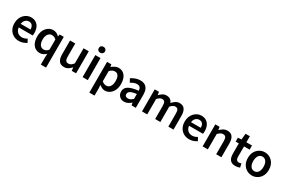

<svg xmlns="http://www.w3.org/2000/svg" viewBox="153 -2384 6192 4187"><g transform="rotate(30 3249.0 -291.0)"><path d="M320 14Q243 14 181 -21Q119 -56 82.5 -121Q46 -186 46 -277Q46 -345 67.5 -398.5Q89 -452 125.5 -490.5Q162 -529 207.5 -549Q253 -569 302 -569Q377 -569 428 -535.5Q479 -502 505 -442.5Q531 -383 531 -305Q531 -286 529.5 -269.5Q528 -253 525 -242H174Q179 -193 201 -159Q223 -125 257.5 -106.5Q292 -88 337 -88Q372 -88 403 -98.5Q434 -109 465 -128L510 -46Q471 -20 422 -3Q373 14 320 14ZM172 -331H419Q419 -394 390 -430.5Q361 -467 304 -467Q273 -467 245 -451.5Q217 -436 197.5 -406Q178 -376 172 -331Z M997 219V37L1002 -56Q972 -26 932 -6Q892 14 849 14Q780 14 728.5 -20.5Q677 -55 649 -120.5Q621 -186 621 -277Q621 -368 654.5 -433Q688 -498 742 -533.5Q796 -569 857 -569Q904 -569 940 -552.5Q976 -536 1010 -501H1013L1025 -555H1128V219ZM882 -95Q914 -95 942 -109.5Q970 -124 997 -157V-414Q969 -440 941 -450.5Q913 -461 884 -461Q850 -461 821 -439.5Q792 -418 774 -377.5Q756 -337 756 -279Q756 -219 771 -178Q786 -137 814.5 -116Q843 -95 882 -95Z M1458 14Q1368 14 1327 -44Q1286 -102 1286 -207V-555H1417V-223Q1417 -156 1437.5 -127.5Q1458 -99 1503 -99Q1539 -99 1567 -117Q1595 -135 1626 -175V-555H1757V0H1649L1639 -82H1636Q1599 -39 1557 -12.5Q1515 14 1458 14Z M1922 0V-555H2053V0ZM1988 -652Q1952 -652 1931 -672.5Q1910 -693 1910 -727Q1910 -760 1931 -780.5Q1952 -801 1988 -801Q2022 -801 2044 -780.5Q2066 -760 2066 -727Q2066 -693 2044 -672.5Q2022 -652 1988 -652Z M2218 219V-555H2325L2336 -496H2338Q2374 -526 2417 -547.5Q2460 -569 2505 -569Q2575 -569 2624 -533.5Q2673 -498 2698.5 -435Q2724 -372 2724 -286Q2724 -191 2690 -124Q2656 -57 2602 -21.5Q2548 14 2487 14Q2450 14 2414 -2.5Q2378 -19 2345 -48L2349 45V219ZM2459 -95Q2496 -95 2525.5 -116.5Q2555 -138 2572 -180Q2589 -222 2589 -284Q2589 -340 2576.5 -379.5Q2564 -419 2538 -440Q2512 -461 2469 -461Q2439 -461 2410 -445.5Q2381 -430 2349 -399V-141Q2379 -115 2407.5 -105Q2436 -95 2459 -95Z M2969 14Q2920 14 2883.5 -7Q2847 -28 2826 -64.5Q2805 -101 2805 -149Q2805 -239 2883 -287.5Q2961 -336 3131 -355Q3130 -385 3120.5 -409.5Q3111 -434 3089.5 -448.5Q3068 -463 3031 -463Q2989 -463 2950 -447Q2911 -431 2874 -408L2827 -496Q2858 -515 2893.5 -531.5Q2929 -548 2969.5 -558.5Q3010 -569 3054 -569Q3124 -569 3170 -541Q3216 -513 3239 -459.5Q3262 -406 3262 -329V0H3155L3145 -61H3141Q3104 -30 3061 -8Q3018 14 2969 14ZM3011 -90Q3044 -90 3072.5 -105.5Q3101 -121 3131 -149V-273Q3056 -264 3012 -248Q2968 -232 2949.5 -209.5Q2931 -187 2931 -159Q2931 -122 2953.5 -106Q2976 -90 3011 -90Z M3418 0V-555H3525L3536 -479H3538Q3574 -516 3615 -542.5Q3656 -569 3709 -569Q3770 -569 3806.5 -543Q3843 -517 3862 -470Q3902 -512 3945 -540.5Q3988 -569 4041 -569Q4128 -569 4169.5 -511Q4211 -453 4211 -348V0H4081V-331Q4081 -400 4060.5 -428Q4040 -456 3996 -456Q3970 -456 3941.5 -439Q3913 -422 3880 -388V0H3749V-331Q3749 -400 3728.5 -428Q3708 -456 3664 -456Q3639 -456 3610 -439Q3581 -422 3549 -388V0Z M4608 14Q4531 14 4469 -21Q4407 -56 4370.5 -121Q4334 -186 4334 -277Q4334 -345 4355.5 -398.5Q4377 -452 4413.5 -490.5Q4450 -529 4495.5 -549Q4541 -569 4590 -569Q4665 -569 4716 -535.5Q4767 -502 4793 -442.5Q4819 -383 4819 -305Q4819 -286 4817.5 -269.5Q4816 -253 4813 -242H4462Q4467 -193 4489 -159Q4511 -125 4545.5 -106.5Q4580 -88 4625 -88Q4660 -88 4691 -98.5Q4722 -109 4753 -128L4798 -46Q4759 -20 4710 -3Q4661 14 4608 14ZM4460 -331H4707Q4707 -394 4678 -430.5Q4649 -467 4592 -467Q4561 -467 4533 -451.5Q4505 -436 4485.5 -406Q4466 -376 4460 -331Z M4944 0V-555H5051L5062 -480H5064Q5101 -517 5145 -543Q5189 -569 5246 -569Q5335 -569 5376 -511Q5417 -453 5417 -348V0H5286V-331Q5286 -400 5265.5 -428Q5245 -456 5200 -456Q5164 -456 5136.5 -438.5Q5109 -421 5075 -388V0Z M5771 14Q5707 14 5668.5 -11.5Q5630 -37 5612.5 -82.5Q5595 -128 5595 -188V-451H5516V-549L5603 -555L5617 -707H5726V-555H5867V-451H5726V-187Q5726 -139 5745.5 -114.5Q5765 -90 5805 -90Q5819 -90 5834.5 -94Q5850 -98 5862 -103L5884 -7Q5862 0 5833.5 7Q5805 14 5771 14Z M6188 14Q6119 14 6058.5 -20.5Q5998 -55 5961 -120.5Q5924 -186 5924 -277Q5924 -370 5961 -435Q5998 -500 6058.5 -534.5Q6119 -569 6188 -569Q6240 -569 6287.5 -549.5Q6335 -530 6372 -492.5Q6409 -455 6430.5 -401Q6452 -347 6452 -277Q6452 -186 6415 -120.5Q6378 -55 6317.5 -20.5Q6257 14 6188 14ZM6188 -94Q6229 -94 6258 -116.5Q6287 -139 6302.5 -180.5Q6318 -222 6318 -277Q6318 -333 6302.5 -374.5Q6287 -416 6258 -438.5Q6229 -461 6188 -461Q6148 -461 6119 -438.5Q6090 -416 6074.5 -374.5Q6059 -333 6059 -277Q6059 -222 6074.5 -180.5Q6090 -139 6119 -116.5Q6148 -94 6188 -94Z"/></g></svg>

Font: Noto Sans KR Thin SemiBold
Style: Regular
Weight: 600
Version: Version 2.004-H2;hotconv 1.0.118;makeotfexe 2.5.65603